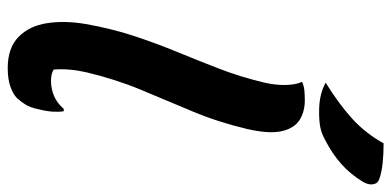

<svg xmlns="http://www.w3.org/2000/svg" viewBox="-278 -723 1013 497"><g transform="rotate(90 228.5 -474.5)"><path d="M194 -653Q200 -679 200 -705Q200 -731 192 -750Q203 -755 215 -756Q227 -757 240 -757Q269 -757 290.5 -743.5Q312 -730 319.5 -697.5Q327 -665 314 -608Q296 -532 268 -465.5Q240 -399 212.5 -333Q185 -267 167 -191Q157 -147 160 -107Q171 -100 189 -100Q209 -100 227.5 -107.5Q246 -115 262 -133H268Q270 -120 269 -104Q268 -88 262 -64Q258 -46 251 -34.5Q244 -23 234 -12Q224 -2 204.5 5Q185 12 156 12Q104 12 75.5 -16Q47 -44 40 -89.5Q33 -135 42 -189Q54 -257 73 -314.5Q92 -372 114 -425.5Q136 -479 157.5 -534.5Q179 -590 194 -653ZM351 -961Q378 -961 402 -958.5Q426 -956 443 -950Q455 -946 457 -934Q459 -922 451 -908Q431 -875 404.5 -851.5Q378 -828 343 -810Q325 -800 309 -797Q293 -794 270 -794Q245 -794 226.5 -798.5Q208 -803 194 -811Q249 -845 287 -879.5Q325 -914 351 -961Z"/></g></svg>

Font: Recursive Sn Csl St SmB
Style: Italic
Weight: 600
Italic angle: -15°
Version: Version 1.079;hotconv 1.0.112;makeotfexe 2.5.65598; ttfautoh